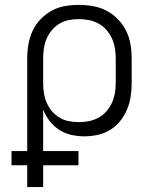

<svg xmlns="http://www.w3.org/2000/svg" viewBox="-20 -548 640 783"><path d="M91 215V126H27V68H91V-310Q91 -339 96 -367.5Q101 -396 113 -422Q125 -448 145 -469Q165 -490 190 -504Q215 -518 243.5 -523Q272 -528 301 -528Q330 -528 359 -523Q388 -518 414 -504.5Q440 -491 460.5 -470Q481 -449 494 -423Q507 -397 512 -368Q517 -339 517 -310V-210Q517 -182 513 -155Q509 -128 498.5 -102.5Q488 -77 470.5 -55Q453 -33 429.5 -18.5Q406 -4 379 2Q352 8 324 8Q297 8 270.5 2Q244 -4 221.5 -18.5Q199 -33 182.5 -54.5Q166 -76 156 -101V68H300V126H156V215ZM301 -50Q322 -50 342.5 -54Q363 -58 381.5 -68Q400 -78 414 -94Q428 -110 436.5 -129Q445 -148 448.5 -168.5Q452 -189 452 -210V-310Q452 -331 448.5 -351.5Q445 -372 436.5 -391Q428 -410 414 -426Q400 -442 381.5 -452Q363 -462 342.5 -466Q322 -470 301 -470Q280 -470 260 -466Q240 -462 222.5 -451.5Q205 -441 191.5 -425Q178 -409 170 -390Q162 -371 159 -350.5Q156 -330 156 -310V-210Q156 -190 159 -169.5Q162 -149 170 -130Q178 -111 191.5 -95Q205 -79 222.5 -68.5Q240 -58 260 -54Q280 -50 301 -50Z"/></svg>

Font: Iosevka Custom Light Extended
Style: Regular
Weight: 300
Width: 7
Monospace: yes
Designer: Belleve Invis
Foundry: Belleve Invis
Version: Version 11.2.4; ttfautohint (v1.8.4)